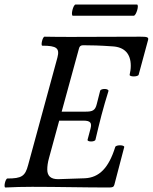

<svg xmlns="http://www.w3.org/2000/svg" viewBox="-23 -830 678 853"><path d="M301 -760H571C582 -760 597 -810 585 -810H313C302 -810 290 -760 301 -760ZM1 3C40 1 80 0 120 0C236 0 350 3 460 3C477 3 482 1 485 -9L529 -177C529 -187 492 -187 489 -177C460 -84 418 -41 354 -38L235 -34C203 -34 187 -48 187 -77C187 -91 189 -108 195 -129L240 -294H348C379 -294 386 -284 379 -258L366 -209C364 -199 398 -199 401 -209C410 -248 420 -288 428 -319C437 -352 448 -392 459 -426C459 -438 425 -437 422 -427L407 -368C400 -339 388 -334 357 -334H251L328 -615C330 -624 336 -629 346 -629C378 -629 423 -628 477 -624C531 -621 558 -590 558 -538C558 -523 556 -512 553 -498C551 -488 590 -488 593 -498L635 -653C638 -665 630 -667 600 -667C503 -667 401 -666 299 -666C257 -666 216 -666 175 -667C166 -667 157 -627 165 -627C229 -627 243 -616 232 -574L102 -97C89 -47 73 -37 10 -37C1 -37 -8 3 1 3Z"/></svg>

Font: Junicode Two Beta SemiCondensed Medium
Style: Italic
Weight: 500
Width: 4
Italic angle: -10°
Version: Version 1.063